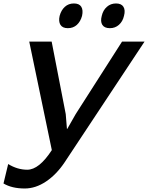

<svg xmlns="http://www.w3.org/2000/svg" viewBox="-67 -869 851 1104"><path d="M634.8 -629.9H764.2L304.2 64.9Q257.3 134.8 197.5 174.8Q137.7 214.8 75.2 214.8Q1.5 214.8 -46.9 186L-20 74.2Q33.2 106.9 89.8 106.9Q157.7 106.9 231 -5.9L101.1 -629.9H230L311 -212.9L317.9 -127.9H319.8L368.2 -212.9ZM404.8 -777.8Q396 -745.1 375 -726.1Q354 -707 323.2 -707Q292.5 -707 280.5 -726.3Q268.6 -745.6 275.9 -777.8Q284.7 -810.5 305.9 -829.8Q327.1 -849.1 357.9 -849.1Q388.7 -849.1 400.4 -830.1Q412.1 -811 404.8 -777.8ZM646 -777.8Q638.7 -745.6 616.9 -726.3Q595.2 -707 564.9 -707Q533.2 -707 521.2 -726.3Q509.3 -745.6 518.1 -777.8Q525.4 -810.1 547.4 -829.6Q569.3 -849.1 600.1 -849.1Q630.9 -849.1 642.8 -829.8Q654.8 -810.5 646 -777.8Z"/></svg>

Font: Sinkin Sans 500 Medium Italic
Style: Regular
Weight: 500
Italic angle: -112°
Designer: Keith Bates
Foundry: K-Type
Version: Sinkin Sans (version 1.0)  by Keith Bates   •   © 2014   www